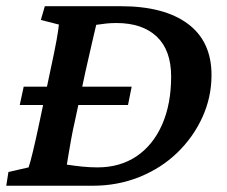

<svg xmlns="http://www.w3.org/2000/svg" viewBox="-22 -593 724 613"><path d="M121.1 -573.2H363.3Q502 -573.2 577.6 -517.1Q653.3 -460.9 653.3 -353.5Q653.3 -282.2 624 -218.3Q594.7 -154.3 543.5 -105Q492.2 -55.7 422.9 -27.8Q353.5 0 274.4 0H-2L4.9 -43.9L69.3 -58.6Q74.2 -72.3 83.5 -110.8Q92.8 -149.4 104.5 -205.1L138.7 -367.2Q152.3 -429.7 158.7 -465.3Q165 -501 166 -514.6L108.4 -529.3ZM285.2 -513.7Q282.2 -500 273.4 -463.4Q264.6 -426.8 251 -365.2L216.8 -205.1Q210.9 -179.7 205.6 -150.9Q200.2 -122.1 196.8 -100.1Q193.4 -78.1 191.4 -67.4Q216.8 -63.5 241.2 -61Q265.6 -58.6 289.1 -58.6Q361.3 -58.6 414.1 -94.2Q466.8 -129.9 495.6 -195.3Q524.4 -260.7 524.4 -348.6Q524.4 -432.6 478.5 -476.1Q432.6 -519.5 349.6 -519.5Q334 -519.5 318.8 -518.1Q303.7 -516.6 285.2 -513.7ZM41 -257.8 53.7 -316.4H398.4L386.7 -257.8Z"/></svg>

Font: Crimson Pro ExtraLight SemiBold
Style: Italic
Weight: 600
Italic angle: -12°
Version: Version 1.002